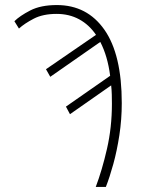

<svg xmlns="http://www.w3.org/2000/svg" viewBox="-20 -740 570 760"><path d="M359 0Q384 -66 403.5 -151Q423 -236 423 -329Q423 -347 422.5 -365.5Q422 -384 420 -402L257 -288L241 -318L416 -440Q406 -518 377 -574L179 -436L162 -466L360 -602Q333 -642 293.5 -663.5Q254 -685 204 -685Q150 -685 113.5 -666Q77 -647 55 -627L37 -656Q58 -677 99.5 -698.5Q141 -720 205 -720Q325 -720 393.5 -622Q462 -524 462 -332Q462 -267 452.5 -205Q443 -143 428.5 -90.5Q414 -38 399 0Z"/></svg>

Font: Noto Sans Mono Condensed ExtraLight
Style: Regular
Weight: 200
Width: 3
Designer: Monotype Design Team
Foundry: Monotype Imaging Inc.
Version: Version 2.014; ttfautohint (v1.8.4.7-5d5b)